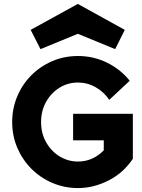

<svg xmlns="http://www.w3.org/2000/svg" viewBox="-20 -951 725 977"><path d="M377 6Q308 6 247 -20Q186 -46 140 -92Q94 -138 68 -199Q42 -260 42 -330Q42 -399 67.5 -460Q93 -521 138.5 -567Q184 -613 245 -639.5Q306 -666 377 -666Q456 -666 525 -632Q594 -598 640 -540L536 -443Q509 -483 467 -507Q425 -531 377 -531Q325 -531 282.5 -504.5Q240 -478 214.5 -432.5Q189 -387 189 -330Q189 -273 214.5 -227.5Q240 -182 283 -155.5Q326 -129 377 -129Q452 -129 508 -186V-237H352V-372H656V-143Q608 -71 532 -32.5Q456 6 377 6ZM376 -931 615 -799 566 -701 376 -779 186 -701 136 -799Z"/></svg>

Font: Lil Grotesk Black
Style: Regular
Weight: 900
Designer: Bastien Sozeau
Foundry: NBR — Bastien Sozeau
Version: Version 3.003; ttfautohint (v1.8.4.7-5d5b);gftools[0.9.33]